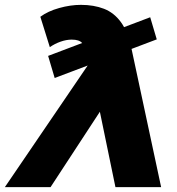

<svg xmlns="http://www.w3.org/2000/svg" viewBox="-83 -770 730 790"><path d="M392 0 298 -455 288 -475 273 -549Q267 -579 255 -593Q243 -607 212 -607Q190 -607 166 -598.5Q142 -590 122 -576L83 -701Q114 -724 160.5 -737Q207 -750 250 -750Q303 -750 344.5 -734Q386 -718 414.5 -679Q443 -640 458 -570L580 0ZM-63 0 289 -517 388 -402 125 0ZM142 -449 115 -540 535 -699 562 -608Z"/></svg>

Font: Montserrat Thin ExtraBold
Style: Italic
Weight: 800
Italic angle: -11.3°
Version: Version 9.000